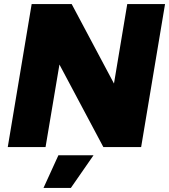

<svg xmlns="http://www.w3.org/2000/svg" viewBox="-20 -720 828 940"><path d="M18 0 135 -700H331L538 -311L603 -700H788L671 0H486L271 -404L203 0ZM193 200 266 40H438L327 200Z"/></svg>

Font: Figtree Black
Style: Italic
Weight: 900
Italic angle: -9.5°
Foundry: Erik Kennedy
Version: Version 2.001;gftools[0.9.30]